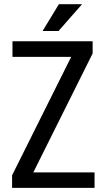

<svg xmlns="http://www.w3.org/2000/svg" viewBox="-20 -911 514 931"><path d="M141.6 -75.2H438.5V0H38.6V-61L325.2 -635.3H40.5V-710.9H429.2V-651.9ZM265.6 -890.6H377.9L263.7 -760.7H186.5Z"/></svg>

Font: Franco
Style: Regular
Weight: 400
Designer: Google
Version: Version 1.200311; 2013